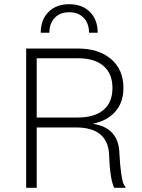

<svg xmlns="http://www.w3.org/2000/svg" viewBox="-20 -890 675 910"><path d="M443 -735H402Q402 -778 377 -805Q352 -832 308 -832Q264 -832 239 -805Q214 -778 214 -735H173Q173 -796 209.5 -833Q246 -870 308 -870Q370 -870 406.5 -833Q443 -796 443 -735ZM104 0V-660H349Q448 -660 506.5 -610Q565 -560 565 -473Q565 -405 527 -361.5Q489 -318 422 -304V-303Q543 -284 546 -162Q549 -103 554.5 -67.5Q560 -32 563.5 -23Q567 -14 575 -3V0H521Q501 -42 497 -156Q492 -286 339 -286H154V0ZM154 -333H348Q428 -333 470.5 -369Q513 -405 513 -473Q513 -541 470.5 -577.5Q428 -614 348 -614H154Z"/></svg>

Font: Elaine Sans Light
Style: Regular
Weight: 300
Designer: Wei Huang
Foundry: Wei Huang
Version: Version 2.001;December 24, 2019;FontCreator 12.0.0.2547 64-b